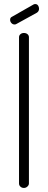

<svg xmlns="http://www.w3.org/2000/svg" viewBox="-20 -929 237 949"><path d="M30 -831Q30 -842 39 -846L146 -907Q150 -909 154 -909Q163 -909 168 -902Q173 -895 173 -886Q173 -873 162 -866L62 -811Q58 -808 52 -808Q43 -808 36.5 -815Q30 -822 30 -831ZM74 -22V-745Q74 -754 81 -760Q88 -766 98 -766Q109 -766 116 -760Q123 -754 123 -745V-22Q123 -14 115.5 -7Q108 0 98 0Q88 0 81 -6.5Q74 -13 74 -22Z"/></svg>

Font: Terminal Dosis
Style: Light
Weight: 300
Designer: EdgarTolentino, PabloImpallari, IginoMarini
Foundry: EdgarTolentino, PabloImpallari, IginoMarini
Version: Version 1.006